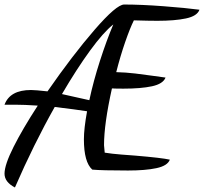

<svg xmlns="http://www.w3.org/2000/svg" viewBox="-21 -742 902 849"><path d="M-1 26Q-1 -13 39 -92.5Q79 -172 146 -275Q86 -279 46 -279H-1Q23 -344 116 -344Q135 -344 189 -338Q300 -498 397 -610Q494 -722 528 -722Q603 -722 702 -714.5Q801 -707 861 -699Q851 -671 801.5 -660.5Q752 -650 675 -650Q637 -650 571 -652Q554 -618 532.5 -556Q511 -494 493 -423Q535 -422 577 -417Q619 -412 653 -407L711 -399Q700 -371 651 -360.5Q602 -350 525 -350Q489 -350 474 -351Q439 -194 439 -100Q439 -94 442 -67Q472 -62 516.5 -58.5Q561 -55 576 -54Q695 -44 730 -36Q720 -9 671 1.5Q622 12 545 12Q429 12 387 8Q350 -25 350 -126Q350 -173 364 -250Q313 -258 221 -269Q128 -104 45 87Q-1 63 -1 26ZM480 -634Q436 -599 377 -518Q318 -437 253 -326Q268 -323 320 -311Q350 -304 374 -299Q392 -383 421 -473Q450 -563 480 -634Z"/></svg>

Font: Dancing Script
Style: Bold
Weight: 700
Designer: Pablo Impallari
Foundry: Pablo Impallari
Version: Version 2.000